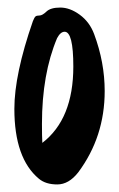

<svg xmlns="http://www.w3.org/2000/svg" viewBox="-20 -537 315 508"><path d="M187 -81Q162 -49 131.5 -49Q101 -49 83 -64Q18 -118 18 -249Q18 -340 67 -481Q71 -491 74 -493.5Q77 -496 84.5 -496Q92 -496 103 -506.5Q114 -517 139.5 -517Q165 -517 191 -498Q217 -479 229 -447Q257 -372 257 -296Q257 -175 187 -81ZM151 -453Q140 -453 131 -436Q91 -341 91 -209Q91 -176 92 -159Q174 -222 174 -361Q174 -453 151 -453Z"/></svg>

Font: Ma Shan Zheng
Style: Regular
Weight: 400
Designer: ZhongQi
Foundry: ZhongQi
Version: Version 2.001